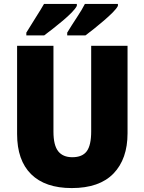

<svg xmlns="http://www.w3.org/2000/svg" viewBox="-20 -947 735 977"><path d="M629 -269Q629 -138 557.5 -64Q486 10 345 10Q210 10 138.5 -60.5Q67 -131 67 -265V-714H252V-277Q252 -208 276 -177.5Q300 -147 348 -147Q399 -147 421.5 -177.5Q444 -208 444 -278V-714H629ZM580 -917Q573 -903 553.5 -883.5Q534 -864 509 -842.5Q484 -821 459 -801Q434 -781 415 -767H322V-781Q345 -819 371.5 -859Q398 -899 412 -927H580ZM371 -917Q364 -903 345 -883.5Q326 -864 300.5 -842.5Q275 -821 250 -801.5Q225 -782 205 -767H114V-781Q137 -819 162.5 -859Q188 -899 204 -927H371Z"/></svg>

Font: Noto Sans Lao Looped SemiCondensed Black
Style: Regular
Weight: 900
Width: 4
Designer: Mark Frömberg, Ben Mitchell
Foundry: The Fontpad Ltd
Version: Version 1.002; ttfautohint (v1.8.4.7-5d5b)